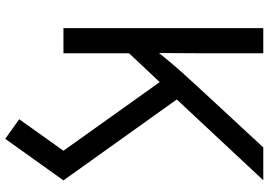

<svg xmlns="http://www.w3.org/2000/svg" viewBox="-160 -608 979 699"><g transform="rotate(90 329.5 -258.5)"><path d="M145 -208V-312.5Q169.9 -344.7 194.8 -374.8Q219.7 -404.8 245.6 -433.8Q271.5 -462.9 298.3 -491.7L516.6 -727.5H636.2L325.7 -395L321.3 -395.5ZM82.5 0V-727.5H173.8V-477.1L172.9 -321.3L173.8 -276.4V0ZM485.4 211.9 414.1 161.1 528.8 0 264.2 -371.1 320.8 -442.4 636.7 0Z"/></g></svg>

Font: Inter 20pt
Style: Regular
Weight: 400
Version: Version 4.001;git-66647c0bb